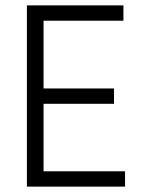

<svg xmlns="http://www.w3.org/2000/svg" viewBox="-20 -694 530 714"><path d="M445 0H80V-674H439V-617H142V-365H404V-308H142V-57H445Z"/></svg>

Font: Hind Jalandhar Light
Style: Regular
Weight: 300
Designer: Namrata Goyal
Foundry: Indian Type Foundry
Version: Version 0.702;PS 1.0;hotconv 1.0.81;makeotf.lib2.5.63406